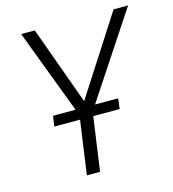

<svg xmlns="http://www.w3.org/2000/svg" viewBox="-103 -771 774 857"><g transform="rotate(-15 283.5 -342.5)"><path d="M310 -296H417L411 -248H289L254 0H193L228 -248H109L116 -296H220L73 -685H136L267 -323L500 -685H567Z"/></g></svg>

Font: Fira Sans Light
Style: Italic
Weight: 300
Italic angle: -8°
Designer: bBox Type GmbH & Carrois Corporate GbR & Edenspiekermann AG
Foundry: bBox Type GmbH & Carrois Corporate GbR & Edenspiekermann AG
Version: Version 4.301